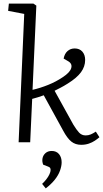

<svg xmlns="http://www.w3.org/2000/svg" viewBox="-20 -787 571 1062"><path d="M114 -710 25 -727 29 -767H165L181 -756L160 -290Q203 -300 246.5 -317.5Q290 -335 327 -360Q367 -386 374 -410.5Q381 -435 356 -449L332 -463Q337 -490 353.5 -504.5Q370 -519 393 -519Q420 -519 435.5 -501.5Q451 -484 451 -455Q451 -419 428 -387.5Q405 -356 355 -325Q333 -311 313.5 -301Q294 -291 282 -285L386 -97Q403 -69 417.5 -53.5Q432 -38 454 -38Q469 -38 482 -43.5Q495 -49 510 -59L530 -28Q520 -19 505 -9Q490 1 471 7.5Q452 14 429 14Q397 14 374.5 -4Q352 -22 329 -65L222 -260Q205 -254 189.5 -249Q174 -244 158 -240L147 0H83ZM233 255 213 230Q225 219 236 205Q247 191 253.5 177Q260 163 260 153Q260 146 257 141.5Q254 137 245 134L219 124Q212 107 215 89.5Q218 72 231.5 60Q245 48 266 48Q292 48 306.5 65.5Q321 83 321 111Q321 131 312 156.5Q303 182 283 207Q263 232 233 255Z"/></svg>

Font: Literata Light
Style: Italic
Weight: 300
Italic angle: -2°
Designer: Latin by Veronika Burian and Jose Scaglione. Greek by Irene Vlachou. Cyrillic by Vera Evstafieva
Foundry: TypeTogether
Version: Version 3.103;gftools[0.9.29]